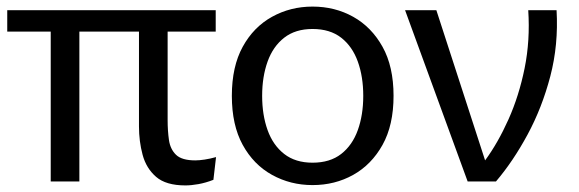

<svg xmlns="http://www.w3.org/2000/svg" viewBox="-20 -551 1758 583"><path d="M221 0H134V-455H2V-520H635V-455H489V-186Q489 -154 493 -126Q497 -98 514.5 -81Q532 -64 573 -64Q585 -64 601.5 -66.5Q618 -69 636 -74L628 -5Q605 4 583 8Q561 12 543 12Q484 12 454 -14Q424 -40 413 -81Q402 -122 402 -167V-455H221Z M929 11Q862 11 806 -20Q750 -51 717 -111Q684 -171 684 -260Q684 -349 717 -409Q750 -469 806 -500Q862 -531 929 -531Q997 -531 1052.5 -500Q1108 -469 1141.5 -409Q1175 -349 1175 -260Q1175 -171 1141.5 -111Q1108 -51 1052.5 -20Q997 11 929 11ZM929 -57Q982 -57 1016 -83.5Q1050 -110 1066.5 -156Q1083 -202 1083 -260Q1083 -318 1066.5 -364Q1050 -410 1016 -436.5Q982 -463 929 -463Q877 -463 843 -436.5Q809 -410 792.5 -364Q776 -318 776 -260Q776 -202 792.5 -156Q809 -110 843 -83.5Q877 -57 929 -57Z M1210 -520H1305L1453 -64Q1492 -117 1524 -188.5Q1556 -260 1573 -344Q1590 -428 1584 -520H1670Q1676 -415 1651 -319.5Q1626 -224 1582 -142.5Q1538 -61 1486 0H1400Z"/></svg>

Font: Murecho
Style: Regular
Weight: 400
Designer: Neil Summerour
Foundry: Positype
Version: Version 1.010; ttfautohint (v1.8.3)